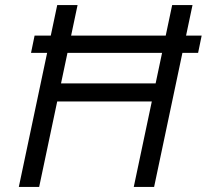

<svg xmlns="http://www.w3.org/2000/svg" viewBox="-20 -735 813 755"><path d="M102 -527 116 -595H773L759 -527ZM506 0 657 -715H737L586 0ZM54 0 205 -715H285L134 0ZM195 -336 210 -407H601L586 -336Z"/></svg>

Font: Wix Madefor Text
Style: Italic
Weight: 400
Italic angle: -12°
Designer: Dalton Maag Ltd
Foundry: Dalton Maag Ltd
Version: Version 3.100